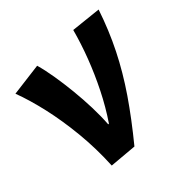

<svg xmlns="http://www.w3.org/2000/svg" viewBox="-136 -644 791 791"><g transform="rotate(-45 259.5 -248.5)"><path d="M102.8 0Q107.5 -94.2 98.6 -183.9Q89.7 -273.5 72 -351.6Q54.2 -429.7 31.5 -489.9L176.2 -508.1Q186.3 -473 194.1 -425.9Q201.9 -378.9 207.2 -327.2Q212.5 -275.5 214.1 -224.6Q215.7 -173.8 212.6 -130.2H216.6Q255.6 -187.9 287.4 -251.4Q319.2 -314.9 344 -379.8Q368.8 -444.6 385.5 -507.1L519 -492.8Q488.2 -400.9 447.5 -319.9Q406.8 -238.8 351.9 -158.4Q296.9 -78.1 224.3 10.6Z"/></g></svg>

Font: Source Sans 3
Style: Italic
Weight: 200
Italic angle: -11°
Designer: Paul D. Hunt
Foundry: Adobe
Version: Version 3.046;hotconv 1.0.118;makeotfexe 2.5.65603